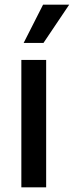

<svg xmlns="http://www.w3.org/2000/svg" viewBox="-20 -802 316 822"><path d="M177.6 0H71.4V-545.5H177.6ZM166.2 -618.3H81.3L164.4 -782H276.3Z"/></svg>

Font: Linik Sans Medium
Style: Regular
Weight: 500
Designer: Rasmus Andersson (font), Cristiano Sobral (main changes)
Foundry: rsms
Version: Version 3.018;June 1, 2022;FontCreator 14.0.0.2814 64-bit; t